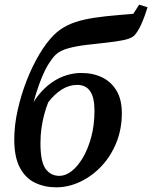

<svg xmlns="http://www.w3.org/2000/svg" viewBox="-20 -787 651 821"><path d="M220 14Q170 14 129 -6Q88 -26 64.5 -71Q41 -116 41 -191Q41 -251 55.5 -316Q70 -381 94 -442.5Q118 -504 148 -554.5Q178 -605 210 -637Q235 -662 267.5 -678Q300 -694 340.5 -703Q381 -712 433 -717.5Q485 -723 550 -728L575 -767L611 -756Q598 -714 583.5 -682Q569 -650 553 -634Q540 -622 508 -615.5Q476 -609 434 -604.5Q392 -600 349.5 -595Q307 -590 272 -580.5Q237 -571 218 -553Q204 -539 189 -515.5Q174 -492 160.5 -460Q147 -428 135 -389.5Q123 -351 112 -305H101Q118 -347 143.5 -379Q169 -411 199 -432.5Q229 -454 262 -464.5Q295 -475 327 -475Q378 -475 417 -456Q456 -437 478.5 -399Q501 -361 501 -303Q501 -235 477.5 -177Q454 -119 414 -76.5Q374 -34 323.5 -10Q273 14 220 14ZM234 -35Q260 -35 286 -55Q312 -75 334 -112Q356 -149 370 -200.5Q384 -252 384 -314Q384 -370 365.5 -397Q347 -424 310 -424Q276 -424 244.5 -404.5Q213 -385 186 -349Q177 -327 169.5 -299Q162 -271 157.5 -240Q153 -209 153 -175Q153 -95 175 -65Q197 -35 234 -35Z"/></svg>

Font: Source Serif 4 18pt SemiBold
Style: Italic
Weight: 600
Italic angle: -12°
Designer: Frank Grießhammer
Foundry: Adobe Systems Incorporated
Version: Version 4.004;hotconv 1.0.116;makeotfexe 2.5.65601